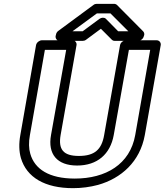

<svg xmlns="http://www.w3.org/2000/svg" viewBox="-20 -946 858 1001"><path d="M370 -15C236 -15 161 -64 138 -144C130 -171 129 -204 136 -242L214 -686H325L246 -242C228 -142 278 -83 382 -83C487 -83 555 -142 573 -242L652 -686H763L685 -242C658 -89 531 -15 370 -15ZM391 -133C310 -133 283 -167 296 -242L379 -711C381 -722 373 -736 358 -736H198C187 -736 171 -726 168 -711L86 -242C78 -198 79 -157 89 -122C119 -21 214 35 361 35C406 35 450 29 491 18C612 -16 710 -103 735 -242L818 -711C820 -722 812 -736 797 -736H636C625 -736 609 -726 606 -711L523 -242C510 -166 473 -133 391 -133ZM649 -783H596L532 -848C524 -856 509 -855 499 -848L411 -783H358L485 -876H556ZM732 -764C733 -771 731 -778 726 -783L590 -920C586 -924 580 -926 574 -926H484C478 -926 472 -924 467 -920L284 -785C278 -781 273 -773 272 -766L270 -758C268 -747 276 -733 291 -733H412C418 -733 424 -735 429 -739L506 -796L563 -739C567 -735 572 -733 578 -733H701C712 -733 727 -743 730 -758Z"/></svg>

Font: Asimov
Style: WidOuIt
Weight: 500
Designer: Google
Version: Version 2.000980; 2014